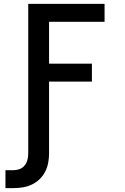

<svg xmlns="http://www.w3.org/2000/svg" viewBox="-20 -755 640 986"><path d="M50 211H8V119H50Q66 119 81.5 113Q97 107 107 94Q117 81 121 65.5Q125 50 125 33V-735H517V-643H232V-428H452V-336H232V33Q232 57 227.5 81Q223 105 212 126.5Q201 148 183.5 165Q166 182 144 192.5Q122 203 98 207Q74 211 50 211Z"/></svg>

Font: Iosevka SS04 Semibold Extended
Style: Regular
Weight: 600
Width: 7
Monospace: yes
Designer: Belleve Invis
Foundry: Belleve Invis
Version: Version 19.0.0; ttfautohint (v1.8.4)